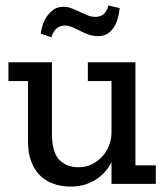

<svg xmlns="http://www.w3.org/2000/svg" viewBox="-20 -676 609 706"><path d="M390 0V-80Q369 -38 330 -14Q291 10 239 10Q206 10 177.5 0Q149 -10 128 -30Q107 -50 95 -81.5Q83 -113 83 -156V-378H11V-447H171V-185Q171 -117 197.5 -89Q224 -61 269 -61Q296 -61 318 -72Q340 -83 356 -100.5Q372 -118 381 -141Q390 -164 390 -188V-378H303V-447H478V-68H553V0ZM420 -646Q418 -625 412.5 -606.5Q407 -588 397.5 -574Q388 -560 374 -551.5Q360 -543 341 -543Q322 -543 305.5 -549Q289 -555 274.5 -562.5Q260 -570 246 -576Q232 -582 218 -582Q202 -582 189 -572Q176 -562 169 -539L130 -552Q131 -565 136.5 -582.5Q142 -600 152 -615Q162 -630 177 -640.5Q192 -651 213 -651Q230 -651 244.5 -645Q259 -639 273 -632.5Q287 -626 301 -620Q315 -614 332 -614Q346 -614 358.5 -622Q371 -630 379 -656Z"/></svg>

Font: Zilla Slab Medium
Style: Regular
Weight: 500
Designer: Typotheque.com
Foundry: Typotheque type foundry
Version: Version 1.1; 2017